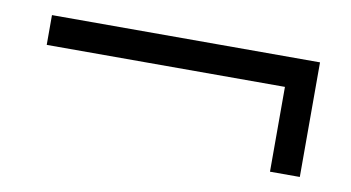

<svg xmlns="http://www.w3.org/2000/svg" viewBox="-39 -495 697 381"><g transform="rotate(10 310.0 -304.5)"><path d="M580.1 -189H520V-359.9H40V-419.9H580.1Z"/></g></svg>

Font: Charis
Style: Regular
Weight: 400
Designer: Walt Agee, Miriam Martin, Annie Olsen, Victor Gaultney, Lorna Priest, Alan Ward, Bob Hallissy, Martin Hosken, Sharon Cor
Foundry: SIL Global
Version: Version 7.000